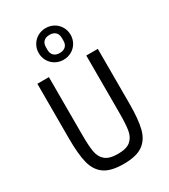

<svg xmlns="http://www.w3.org/2000/svg" viewBox="-234 -1087 1068 1210"><g transform="rotate(-30 300.0 -482.0)"><path d="M164 -698V-279Q164 -198 171.5 -154.5Q179 -111 208 -86Q237 -61 300 -61Q363 -61 392 -86Q421 -111 428.5 -154.5Q436 -198 436 -279V-698H520V-299Q520 -186 503.5 -120.5Q487 -55 440 -21.5Q393 12 300 12Q207 12 160 -21.5Q113 -55 96.5 -120.5Q80 -186 80 -299V-698ZM184 -861Q184 -893 199.5 -919.5Q215 -946 241.5 -961Q268 -976 300 -976Q332 -976 358.5 -961Q385 -946 400.5 -919.5Q416 -893 416 -861Q416 -829 400.5 -802.5Q385 -776 358.5 -761Q332 -746 300 -746Q268 -746 241.5 -761Q215 -776 199.5 -802.5Q184 -829 184 -861ZM358 -850V-872Q358 -898 342.5 -912.5Q327 -927 300 -927Q273 -927 257.5 -912.5Q242 -898 242 -872V-850Q242 -824 257.5 -809.5Q273 -795 300 -795Q327 -795 342.5 -809.5Q358 -824 358 -850Z"/></g></svg>

Font: iA Writer Duo V
Style: Regular
Weight: 400
Designer: Mike Abbink, Paul van der Laan, Pieter van Rosmalen, Oliver Reichenstein
Foundry: Information Architects Inc.
Version: Version 2.000